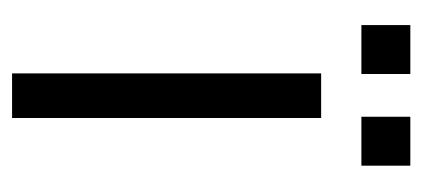

<svg xmlns="http://www.w3.org/2000/svg" viewBox="-206 -476 683 310"><g transform="rotate(90 135.0 -321.5)"><path d="M171 0H99V-499H171V0ZM21 -564H100V-643H21V-564ZM169 -564H248V-643H169V-564Z"/></g></svg>

Font: Maven Pro
Style: Regular
Weight: 400
Designer: Joe Prince
Foundry: Joe Prince
Version: Version 1.003